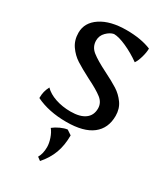

<svg xmlns="http://www.w3.org/2000/svg" viewBox="-192 -620 831 952"><g transform="rotate(30 224.0 -144.5)"><path d="M38 -25Q38 -46 42 -62Q46 -78 55 -95Q78 -71 118 -57.5Q158 -44 205 -44Q259 -44 287.5 -65Q316 -86 316 -125Q316 -158 288 -180Q260 -202 201 -231Q149 -258 118.5 -277.5Q88 -297 66 -328.5Q44 -360 44 -403Q44 -461 98.5 -497Q153 -533 245 -533Q328 -533 386 -509Q386 -487 378 -459Q370 -431 359 -415Q317 -445 272.5 -465Q228 -485 200 -485Q179 -481 159 -461Q139 -441 139 -413Q139 -377 168 -354Q197 -331 257 -301Q307 -276 337 -257Q367 -238 388.5 -208Q410 -178 410 -137Q410 -66 360.5 -27.5Q311 11 212 11Q112 11 38 -25ZM178 230Q193 205 193 167Q193 145 184 118.5Q175 92 161 75Q177 62 199 52Q221 42 238 40L265 58Q265 115 248.5 159.5Q232 204 197 244Z"/></g></svg>

Font: Mirza
Style: Regular
Weight: 400
Designer: Arabic design by Kourosh Beigpour, Latin design by Eduardo Tunni, engineering by Lasse Fister
Version: Version 1.0010g